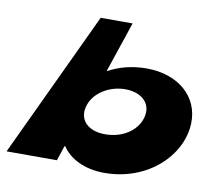

<svg xmlns="http://www.w3.org/2000/svg" viewBox="-85 -673 851 770"><g transform="rotate(10 341.0 -288.0)"><path d="M695.6 -239C699.3 -348 611 -425 482 -425C423 -425 369.9 -411 325.1 -386L394.7 -593H264.7L-14 0H191L211.3 -61H214.3C242.6 -17 303.4 17 386.4 17C564.4 17 691.5 -108 695.6 -239ZM508.6 -239C498.7 -181 439.8 -136 362.8 -136C288.8 -136 250.7 -181 270.6 -239C288.8 -293 350.2 -328 412.2 -328C474.2 -328 517.8 -293 508.6 -239Z"/></g></svg>

Font: Hussar Milosc
Style: Obl
Weight: 700
Foundry: Cannot Into Space Fonts
Version: Version 1.02